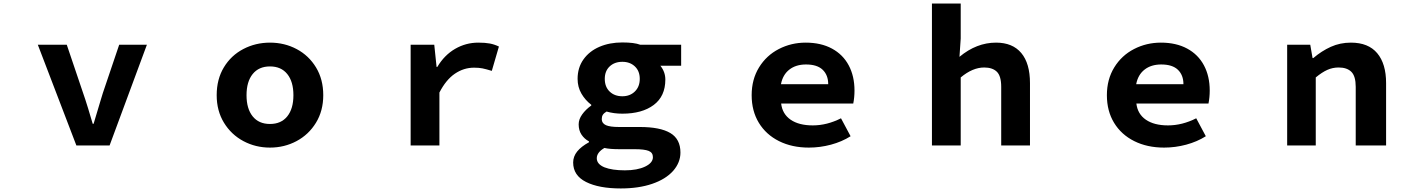

<svg xmlns="http://www.w3.org/2000/svg" viewBox="-20 -819 8040 1081"><path d="M193 -567H356L448 -295Q458 -267 476 -209Q484 -180 502 -122H507Q523 -177 545 -249L559 -295L651 -567H807L597 0H410Z M1200 -283Q1200 -373 1240.5 -440Q1281 -507 1350 -543Q1419 -579 1500 -579Q1582 -579 1650.5 -542.5Q1719 -506 1759.5 -439Q1800 -372 1800 -283Q1800 -195 1759 -128Q1718 -61 1649.5 -24.5Q1581 12 1500 12Q1419 12 1350.5 -24.5Q1282 -61 1241 -128Q1200 -195 1200 -283ZM1632 -283Q1632 -359 1597.5 -402Q1563 -445 1500 -445Q1437 -445 1402.5 -402Q1368 -359 1368 -283Q1368 -207 1402.5 -164Q1437 -121 1500 -121Q1563 -121 1597.5 -164Q1632 -207 1632 -283Z M2292 -567H2425L2438 -442H2442Q2482 -509 2542.5 -544Q2603 -579 2673 -579Q2712 -579 2738 -574Q2764 -569 2789 -557L2749 -420Q2716 -430 2696.5 -434Q2677 -438 2649 -438Q2591 -438 2541 -404Q2491 -370 2454 -298V0H2292Z M3207 96Q3207 62 3229.5 34Q3252 6 3296 -18V-23Q3270 -37 3254 -61Q3238 -85 3238 -119Q3238 -147 3257.5 -174.5Q3277 -202 3309 -225V-229Q3275 -255 3253.5 -292Q3232 -329 3232 -375Q3232 -438 3265 -484.5Q3298 -531 3355 -555.5Q3412 -580 3484 -580Q3551 -580 3585 -567H3815V-449H3698Q3726 -414 3726 -371Q3726 -277 3660.5 -228Q3595 -179 3484 -179Q3436 -179 3395 -191Q3380 -182 3374 -172.5Q3368 -163 3368 -148Q3368 -125 3392 -114Q3415 -104 3465 -104H3582Q3697 -104 3754 -70Q3811 -36 3811 40Q3811 96 3770 143Q3728 190 3652 216Q3576 242 3475 242Q3352 242 3279.5 205.5Q3207 169 3207 96ZM3582 -375Q3582 -419 3554.5 -445Q3527 -471 3484 -471Q3440 -471 3412.5 -445Q3385 -419 3385 -375Q3385 -330 3412.5 -303.5Q3440 -277 3484 -277Q3527 -277 3554.5 -304Q3582 -331 3582 -375ZM3656 66Q3656 40 3632 30.5Q3608 21 3554 21H3469Q3412 21 3383 14Q3340 39 3340 72Q3340 105 3383 123Q3426 140 3498 140Q3568 140 3612 119Q3656 98 3656 66Z M4212 -283Q4212 -372 4253.5 -439.5Q4295 -507 4365 -543Q4435 -579 4516 -579Q4602 -579 4664 -545.5Q4726 -512 4758.5 -451Q4791 -390 4791 -309Q4791 -271 4784 -236H4378Q4385 -177 4431.5 -145Q4478 -113 4556 -113Q4636 -113 4715 -153L4769 -52Q4720 -21 4658.5 -4.5Q4597 12 4534 12Q4439 12 4366 -24.5Q4293 -61 4252.5 -127.5Q4212 -194 4212 -283ZM4518 -456Q4461 -456 4424 -427Q4387 -398 4377 -345H4643Q4643 -396 4612 -426Q4581 -456 4518 -456Z M5227 -799H5389V-602L5382 -499Q5478 -579 5588 -579Q5681 -579 5730 -520.5Q5779 -462 5779 -351V0H5617V-330Q5617 -391 5592.5 -415Q5568 -439 5521 -439Q5456 -439 5389 -383V0H5227Z M6212 -283Q6212 -372 6253.5 -439.5Q6295 -507 6365 -543Q6435 -579 6516 -579Q6602 -579 6664 -545.5Q6726 -512 6758.5 -451Q6791 -390 6791 -309Q6791 -271 6784 -236H6378Q6385 -177 6431.5 -145Q6478 -113 6556 -113Q6636 -113 6715 -153L6769 -52Q6720 -21 6658.5 -4.5Q6597 12 6534 12Q6439 12 6366 -24.5Q6293 -61 6252.5 -127.5Q6212 -194 6212 -283ZM6518 -456Q6461 -456 6424 -427Q6387 -398 6377 -345H6643Q6643 -396 6612 -426Q6581 -456 6518 -456Z M7227 -567H7357L7370 -492H7374Q7421 -532 7473 -555.5Q7525 -579 7586 -579Q7684 -579 7734 -519.5Q7784 -460 7784 -351V0H7613V-330Q7613 -390 7588.5 -414.5Q7564 -439 7517 -439Q7483 -439 7453 -425.5Q7423 -412 7388 -383V0H7227Z"/></svg>

Font: Merged Yaku Han JP ExtraBold
Style: Regular
Weight: 800
Designer: Ryoko NISHIZUKA 西塚涼子 (kana, bopomofo & ideographs); Paul D. Hunt (Latin, Greek & Cyrillic); Sandoll Communications 산돌커뮤니
Foundry: Adobe
Version: Version 2.004